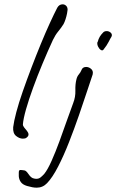

<svg xmlns="http://www.w3.org/2000/svg" viewBox="-20 -613 538 889"><path d="M86 29Q70 29 54.5 16.5Q39 4 41 -24Q44 -50 55.5 -93.5Q67 -137 85.5 -190Q104 -243 125.5 -299.5Q147 -356 169 -409.5Q191 -463 211 -506.5Q231 -550 245 -577Q254 -593 270 -593Q279 -593 286 -586.5Q293 -580 293 -568Q293 -564 290.5 -551Q288 -538 283.5 -524Q279 -510 274 -501Q264 -485 250 -468Q236 -451 225 -428Q201 -376 177 -318.5Q153 -261 133 -206Q113 -151 100.5 -107Q88 -63 86 -37Q86 -30 92.5 -22Q99 -14 105.5 -6Q112 2 112 10Q112 18 102 25Q97 29 86 29ZM459 -383Q454 -377 446.5 -382Q439 -387 434 -397.5Q429 -408 431 -418H432Q436 -433 442 -443Q448 -453 458 -463Q464 -469 474 -469Q483 -469 490.5 -463.5Q498 -458 498 -450Q498 -446 495 -441Q492 -437 483.5 -420Q475 -403 459 -383ZM150 256Q140 256 129.5 254Q119 252 105 248Q85 242 76.5 230Q68 218 67 203V186Q67 174 74 174Q77 174 81.5 174.5Q86 175 93 176Q101 177 111.5 192.5Q122 208 132 212Q141 215 148 215Q159 215 167 209Q175 203 185 192Q201 172 219 131.5Q237 91 255 42Q273 -7 289.5 -54.5Q306 -102 319 -136Q330 -164 329 -193.5Q328 -223 334 -246Q337 -259 345 -268.5Q353 -278 357 -288Q362 -303 379 -303Q390 -303 400 -295.5Q410 -288 410 -276Q410 -271 409 -268Q400 -242 383.5 -191.5Q367 -141 345.5 -79Q324 -17 299.5 45.5Q275 108 249 158.5Q223 209 198 235Q178 256 150 256Z"/></svg>

Font: Grape Nuts
Style: Regular
Weight: 400
Designer: Robert E. Leuschke
Foundry: Robert E. Leuschke
Version: Version 1.010; ttfautohint (v1.8.3)